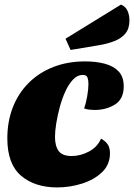

<svg xmlns="http://www.w3.org/2000/svg" viewBox="-20 -798 585 838"><path d="M229 20Q132 20 72 -31Q12 -82 12 -194Q12 -268 36 -329.5Q60 -391 105 -436Q150 -481 212.5 -505.5Q275 -530 352 -530Q399 -530 437 -520Q475 -510 497.5 -486.5Q520 -463 520 -421Q520 -366 482 -342Q444 -318 392 -318Q384 -318 370 -319.5Q356 -321 347 -325Q355 -346 360.5 -377.5Q366 -409 366 -432Q366 -448 362 -459.5Q358 -471 341 -471Q318 -471 299 -451Q280 -431 265.5 -399.5Q251 -368 241 -331Q231 -294 225.5 -259.5Q220 -225 220 -201Q220 -161 236 -139Q252 -117 293 -117Q331 -117 368 -136.5Q405 -156 421 -193Q442 -181 451 -166.5Q460 -152 460 -129Q460 -80 426 -47Q392 -14 339 3Q286 20 229 20ZM288 -580 266 -629 508 -778Q528 -770 536.5 -751Q545 -732 545 -709Q545 -673 527 -651.5Q509 -630 479 -618.5Q449 -607 414 -601Z"/></svg>

Font: Sansita Swashed Light Black
Style: Regular
Weight: 900
Version: Version 1.003